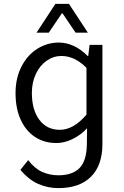

<svg xmlns="http://www.w3.org/2000/svg" viewBox="-20 -741 640 988"><path d="M85 133 125 83Q159 127 198 144Q237 161 280 161Q353 161 389.5 123.5Q426 86 427 0L428 -81Q398 -48 355.5 -26.5Q313 -5 270 -5Q208 -5 160.5 -36Q113 -67 86.5 -125Q60 -183 60 -262Q60 -339 90.5 -398.5Q121 -458 172 -490Q223 -522 282 -522Q362 -522 431 -453H434L441 -510H507V0Q507 110 448 168.5Q389 227 280 227Q227 227 178 206Q129 185 85 133ZM425 -151V-392Q364 -453 296 -453Q255 -453 220 -428.5Q185 -404 164.5 -360.5Q144 -317 144 -263Q144 -176 182.5 -124.5Q221 -73 288 -73Q358 -73 425 -151ZM265 -721H335L432 -573H369L302 -672H298L231 -573H168Z"/></svg>

Font: Office Code Pro
Style: Regular
Weight: 400
Designer: Nathan Rutzky & Paul D. Hunt
Foundry: Adobe Systems Incorporated
Version: Version 1.004